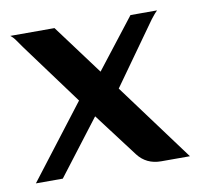

<svg xmlns="http://www.w3.org/2000/svg" viewBox="-55 -457 530 513"><g transform="rotate(-10 210.5 -200.0)"><path d="M3 0 155 -198 32 -365Q24 -376 18 -385Q12 -394 4 -400H124L225 -264L330 -399H402Q399 -396 394.5 -391Q390 -386 384 -378L265 -211L421 0H343Q303 0 280 -30L190 -149L76 0Z"/></g></svg>

Font: Genos Medium
Style: Regular
Weight: 500
Designer: Robert E. Leuschke
Foundry: Robert E. Leuschke
Version: Version 1.010; ttfautohint (v1.8.3)